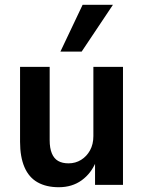

<svg xmlns="http://www.w3.org/2000/svg" viewBox="-20 -774 601 804"><path d="M226 10Q174 10 137.5 -10.5Q101 -31 82.5 -74Q64 -117 64 -180V-494H188V-187Q188 -154 197 -132Q206 -110 223.5 -100Q241 -90 267 -90Q296 -90 319.5 -104.5Q343 -119 357 -144.5Q371 -170 371 -204V-494H495V0H378V-97H382Q362 -48 322 -19Q282 10 226 10ZM233 -558 326 -754H453L322 -558Z"/></svg>

Font: Nunito Sans 10pt SemiCondensed
Style: Bold
Weight: 700
Width: 4
Designer: Vernon Adams
Foundry: Vernon Adams
Version: Version 3.101;gftools[0.9.27]